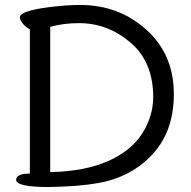

<svg xmlns="http://www.w3.org/2000/svg" viewBox="-20 -738 768 772"><path d="M182 -46Q322 -49 415 -90.5Q508 -132 552 -201.5Q596 -271 596 -348Q596 -489 504.5 -567Q413 -645 298 -645Q235 -645 182 -630ZM176 14Q45 14 45 -15Q45 -40 100 -40V-621Q89 -624 74.5 -640Q60 -656 60 -668Q60 -701 244 -716Q277 -718 303 -718Q458 -718 568.5 -618.5Q679 -519 679 -360Q679 -201 582 -106Q500 -24 375 -2Q298 12 176 14Z"/></svg>

Font: LXGW WenKai Lite Medium
Style: Regular
Weight: 500
Designer: LXGW / Fontworks Inc.
Foundry: LXGW / Fontworks Inc.
Version: Version 1.511; March 25, 2025